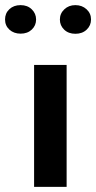

<svg xmlns="http://www.w3.org/2000/svg" viewBox="-69 -729 375 749"><path d="M190.9 -475.6V0H64V-475.6ZM71.8 -652.8Q71.8 -629.4 54.9 -613.5Q38.1 -597.7 11.5 -597.7Q-15.1 -597.7 -32.2 -613.3Q-49.3 -628.9 -49.3 -653.1Q-49.3 -677.2 -32.5 -693.1Q-15.6 -709 11.2 -709Q38.1 -709 54.9 -692.6Q71.8 -676.3 71.8 -652.8ZM269 -613.3Q252 -597.2 225.1 -597.2Q198.2 -597.2 181.4 -613.3Q164.6 -629.4 164.6 -652.8Q164.6 -676.3 181.9 -692.6Q199.2 -709 225.1 -709Q251 -709 268.6 -692.9Q286.1 -676.8 286.1 -653.1Q286.1 -629.4 269 -613.3Z"/></svg>

Font: Yantramanav
Style: Bold
Weight: 700
Version: Version 1.001;PS 1.0;hotconv 1.0.72;makeotf.lib2.5.5900; ttf